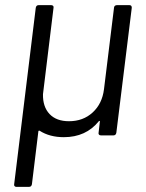

<svg xmlns="http://www.w3.org/2000/svg" viewBox="-20 -526 569 746"><path d="M434 -506H483Q492 -506 492 -496L432 -10Q430 0 421 0H372Q367 0 364.5 -3Q362 -6 363 -10L368 -53Q369 -55 367 -56Q365 -57 364 -55Q314 7 228 7Q173 7 134 -18Q132 -19 130.5 -18Q129 -17 129 -15L104 190Q102 200 93 200H43Q39 200 36.5 197Q34 194 35 190L119 -496Q121 -506 130 -506H179Q184 -506 186.5 -503Q189 -500 188 -496L147 -160Q146 -111 172.5 -83Q199 -55 248 -55Q303 -55 340 -89Q377 -123 384 -179L423 -496Q423 -500 426 -503Q429 -506 434 -506Z"/></svg>

Font: Barlow
Style: Italic
Weight: 400
Italic angle: -7°
Designer: Jeremy Tribby
Foundry: Tribby Type
Version: Version 1.408